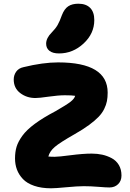

<svg xmlns="http://www.w3.org/2000/svg" viewBox="-20 -1013 691 1024"><path d="M294.9 -728Q261.2 -728 243.7 -741.9Q226.1 -755.9 226.1 -779.8Q226.1 -810.1 255.9 -839.8Q275.9 -859.9 287.4 -879.9Q298.8 -899.9 310.1 -932.1Q323.2 -965.8 344 -979.5Q364.7 -993.2 397.9 -993.2Q439 -993.2 460.9 -970.9Q482.9 -948.7 482.9 -905.8Q482.9 -834 425.8 -781Q368.7 -728 294.9 -728ZM252 -8.8Q200.7 -8.8 162.4 -22Q124 -35.2 102.3 -58.1Q80.6 -81.1 70.3 -108.6Q60.1 -136.2 60.1 -168Q60.1 -202.6 68.4 -230.2Q76.7 -257.8 99.4 -289.1Q122.1 -320.3 165.5 -352.5Q209 -384.8 275.9 -419.9Q336.4 -454.6 356.7 -470.7Q377 -486.8 380.9 -502Q364.3 -504.9 326.2 -504.9Q291 -504.9 240 -497.6Q189 -490.2 168.9 -490.2Q122.6 -490.2 87.9 -516.6Q53.2 -543 53.2 -588.9Q53.2 -612.3 66.4 -630.9Q79.6 -649.4 105 -654.8Q209 -680.2 290 -680.2Q554.2 -680.2 554.2 -519Q554.2 -493.7 550.3 -473.6Q546.4 -453.6 535.6 -431.6Q524.9 -409.7 505.4 -389.4Q485.8 -369.1 454.6 -346.2Q423.3 -323.2 378.9 -297.9Q298.8 -252.4 272 -229.2Q245.1 -206.1 237.8 -178.2Q252.4 -176.8 272 -176.8Q292.5 -176.8 357.7 -185.3Q422.9 -193.8 469.2 -193.8Q499 -193.8 525.4 -188Q551.8 -182.1 575.7 -169.4Q599.6 -156.7 613.8 -133.1Q627.9 -109.4 627.9 -77.1Q627.9 -48.3 609.9 -30.8Q591.8 -13.2 564 -13.2Q545.4 -13.2 504.4 -16.6Q463.4 -20 426.8 -20Q393.1 -20 334.5 -14.4Q275.9 -8.8 252 -8.8Z"/></svg>

Font: Shantell Sans Irregular
Style: Regular
Weight: 800
Designer: Stephen Nixon, Anya Danilova, Shantell Martin
Foundry: Arrow Type
Version: Version 1.006;[9816181b4]